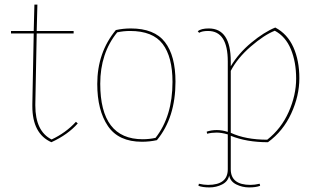

<svg xmlns="http://www.w3.org/2000/svg" viewBox="-20 -605 1396 837"><path d="M28 -459V-470H127L130 -585H143L140 -470H301V-459H140L134 -151Q134 -148 134 -145Q134 -33 205 3Q267 -26 311 -74L319 -67Q276 -18 204 15Q121 -22 121 -142Q121 -147 121 -151L127 -459Z M599 13Q497 13 450.5 -55.5Q404 -124 404 -239Q404 -376 485 -474Q517 -481 550 -481Q653 -481 699 -421.5Q745 -362 745 -249Q745 -92 664 6Q632 13 599 13ZM602 2Q631 2 658 -4Q732 -98 732 -248Q732 -357 689 -413.5Q646 -470 547 -470Q518 -470 491 -464Q417 -373 417 -240Q417 2 602 2Z M973 -19Q946 -27 924 -27Q902 -27 883 -22L881 -31Q901 -38 925 -38Q949 -38 973 -30V-337Q973 -470 887 -470Q861 -470 848 -462L842 -469Q857 -481 890 -481Q986 -481 986 -337V-316Q1020 -373 1075.5 -419Q1131 -465 1180 -485Q1233 -457 1259 -399Q1285 -341 1285 -264Q1285 -187 1249.5 -110Q1214 -33 1148 15Q1055 15 986 -13V133Q986 201 1072 201Q1090 201 1112 196L1114 205Q1096 212 1066 212Q1036 212 1010 199Q984 186 979 160Q974 186 948.5 199Q923 212 893 212Q863 212 845 205L847 196Q869 201 887 201Q973 201 973 133ZM1178 -471Q1132 -453 1073.5 -402.5Q1015 -352 986 -296V-26Q1051 4 1145 4Q1206 -44 1238.5 -117Q1271 -190 1271 -262.5Q1271 -335 1248 -390.5Q1225 -446 1178 -471Z"/></svg>

Font: Almendra Display
Style: Regular
Weight: 400
Designer: Ana Sanfelippo
Foundry: Ana Sanfelippo
Version: Version 1.004